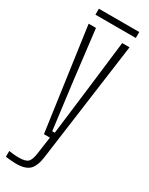

<svg xmlns="http://www.w3.org/2000/svg" viewBox="-233 -734 757 976"><g transform="rotate(30 146.0 -245.5)"><path d="M108 0 24 -600H67L103 -300L137 -34H152L185 -301L221 -600H264L169 98Q162 153 138.5 177Q115 201 59 201Q48 201 30 199.5Q12 198 -2 196V162Q10 164 25 165.5Q40 167 57 167Q97 167 110.5 152.5Q124 138 129 99L143 0ZM31 -657V-692H268V-657Z"/></g></svg>

Font: Big Shoulders Text Thin
Style: Regular
Weight: 100
Designer: Patric King
Foundry: XO Type Co
Version: Version 1.000; ttfautohint (v1.8.2)